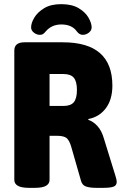

<svg xmlns="http://www.w3.org/2000/svg" viewBox="-20 -904 595 926"><path d="M120 2Q83 2 66 -8Q49 -18 49 -36V-660Q49 -700 98 -700H283Q522 -700 522 -491Q522 -424 490.5 -382Q459 -340 406 -330V-326Q430 -318 450.5 -295.5Q471 -273 482 -233L537 -55Q543 -36 543 -27Q543 -10 528 -4Q513 2 477 2H445Q415 2 396 -4Q377 -10 371 -31L323 -198Q314 -228 300.5 -238.5Q287 -249 256 -249H219V-36Q219 -18 202 -8Q185 2 148 2ZM219 -393H286Q321 -393 336 -411Q351 -429 351 -470Q351 -511 336 -529Q321 -547 286 -547H219ZM172 -736Q157 -736 143.5 -746.5Q130 -757 130 -772Q130 -793 145.5 -819Q161 -845 193 -864.5Q225 -884 275 -884Q327 -884 359.5 -864.5Q392 -845 407 -818.5Q422 -792 422 -772Q422 -757 408.5 -746.5Q395 -736 379 -736Q363 -736 351 -752Q327 -786 276 -786Q230 -786 202 -754Q193 -743 187 -739.5Q181 -736 172 -736Z"/></svg>

Font: Asap Semi Condensed ExtraBold
Style: Regular
Weight: 800
Width: 4
Designer: Pablo Cosgaya
Foundry: Omnibus-Type
Version: Version 3.001; ttfautohint (v1.8.4.7-5d5b)